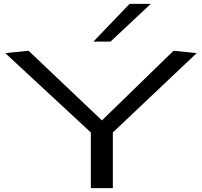

<svg xmlns="http://www.w3.org/2000/svg" viewBox="-20 -967 1038 987"><path d="M447 0V-286L7 -694L127 -706L504 -348L872 -706L991 -694L560 -286V0ZM460 -753 646 -947H755L548 -753Z"/></svg>

Font: Georama ExtraExtended
Style: Regular
Weight: 400
Width: 8
Designer: Jean-Baptiste Levee
Foundry: Production Type
Version: Version 1.000